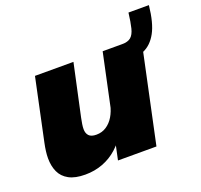

<svg xmlns="http://www.w3.org/2000/svg" viewBox="-119 -800 989 945"><g transform="rotate(-20 376.0 -327.5)"><path d="M563.5 -531Q593.5 -531 609 -544.2Q624.5 -557.5 632 -587.2Q639.5 -617 645.5 -666.5H752.5Q743 -575.5 716.2 -526.8Q689.5 -478 646.2 -459.5Q603 -441 543.5 -441ZM174 10.5Q121 10.5 88.8 -7Q56.5 -24.5 42.2 -55.8Q28 -87 28 -127.5Q28 -145 30.5 -164.8Q33 -184.5 37.5 -205.5L106.5 -531H308L249.5 -260Q246 -243.5 243.8 -229Q241.5 -214.5 241.5 -202.5Q241.5 -181 253.2 -168.2Q265 -155.5 292.5 -155.5Q322 -155.5 345 -170.8Q368 -186 383.5 -212Q399 -238 406 -270L436.5 -225Q425.5 -170.5 401.5 -127Q377.5 -83.5 343.2 -52.8Q309 -22 266.2 -5.8Q223.5 10.5 174 10.5ZM348 0 461 -531H662.5L549.5 0Z"/></g></svg>

Font: Epilogue Black
Style: Italic
Weight: 900
Italic angle: -12°
Designer: Tyler Finck
Foundry: Etcetera Type Co
Version: Version 2.111